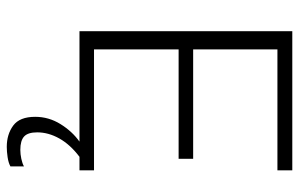

<svg xmlns="http://www.w3.org/2000/svg" viewBox="-182 -502 904 581"><g transform="rotate(90 270.5 -212.0)"><path d="M75 0V-644H496V-599H130V-344H461V-300H130V-44H496V0H455Q418 28 399.5 61Q381 94 381 128Q381 156 393.5 167.5Q406 179 434 179Q447 179 461 176Q475 173 484 168V209Q473 215 456 217.5Q439 220 425 220Q387 220 360.5 200.5Q334 181 334 134Q334 93 356 57.5Q378 22 409 0Z"/></g></svg>

Font: Kanit ExtraLight
Style: Regular
Weight: 275
Designer: Katatrad Team
Foundry: CadsonDemak
Version: Version 2.000; ttfautohint (v1.8.3)